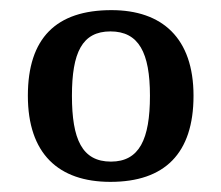

<svg xmlns="http://www.w3.org/2000/svg" viewBox="-20 -739 437 379"><path d="M198 -380C305 -380 362 -436 362 -550C362 -664 300 -719 200 -719C91 -719 35 -664 35 -550C35 -436 95 -380 198 -380ZM199 -420C142 -420 122 -464 122 -550C122 -635 142 -677 198 -677C254 -677 276 -635 276 -550C276 -464 255 -420 199 -420Z"/></svg>

Font: Noto Fangsong KSS Rotated
Style: Regular
Weight: 400
Designer: LIU Zhao, ZHANG Congyu, Kushim JIANG
Foundry: Guyu Beijing Co. Ltd.
Version: Version 1.000;November 16, 2022;FontCreator 11.5.0.2427 64-b